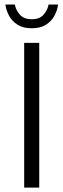

<svg xmlns="http://www.w3.org/2000/svg" viewBox="-20 -852 288 872"><path d="M89.8 0V-657.2H158.2V0ZM124 -723.6Q85 -723.6 59.6 -739.7Q34.2 -755.9 21 -780.8Q7.8 -805.7 4.4 -831.5H47.4Q51.8 -806.6 70.1 -785.6Q88.4 -764.6 124 -764.6Q160.2 -764.6 178.2 -785.6Q196.3 -806.6 200.7 -831.5H243.7Q240.7 -805.7 227.3 -780.8Q213.9 -755.9 188.7 -739.7Q163.6 -723.6 124 -723.6Z"/></svg>

Font: Varta Light Light
Style: Regular
Weight: 300
Version: Version 1.004